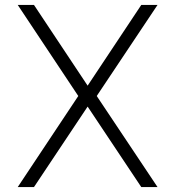

<svg xmlns="http://www.w3.org/2000/svg" viewBox="-20 -760 712 780"><path d="M52 0 298 -370 52 -740H118L336 -412L554 -740H620L373 -370L620 0H554L336 -327L118 0Z"/></svg>

Font: Be Vietnam Pro ExtraLight
Style: Regular
Weight: 200
Designer: Lam Bao, Tony Le, Vietanh Nguyen
Foundry: Yellow Type Foundry
Version: Version 1.002; ttfautohint (v1.8.3)